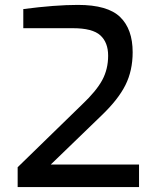

<svg xmlns="http://www.w3.org/2000/svg" viewBox="-20 -763 631 783"><path d="M52 -81 316 -338Q373 -392 397 -436.5Q421 -481 421 -536Q421 -590 389 -619Q357 -648 277 -648H75V-726Q205 -743 298 -743Q419 -743 470 -693.5Q521 -644 521 -550Q521 -475 491.5 -416Q462 -357 394 -292L187 -92H547V0H52Z"/></svg>

Font: Exo Medium
Style: Regular
Weight: 500
Designer: Natanael Gama
Foundry: Natanael Gama
Version: Version 1.500; ttfautohint (v1.6)